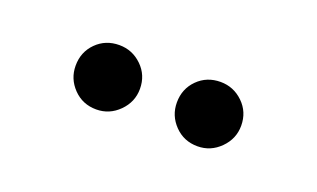

<svg xmlns="http://www.w3.org/2000/svg" viewBox="-31 -712 500 303"><g transform="rotate(20 219.0 -561.0)"><path d="M188 -561Q188 -539 172 -523Q156 -507 134 -507Q111 -507 95.5 -523Q80 -539 80 -561Q80 -584 95.5 -599.5Q111 -615 134 -615Q156 -615 172 -599.5Q188 -584 188 -561ZM358 -561Q358 -539 342 -523Q326 -507 304 -507Q281 -507 265.5 -523Q250 -539 250 -561Q250 -584 265.5 -599.5Q281 -615 304 -615Q326 -615 342 -599.5Q358 -584 358 -561Z"/></g></svg>

Font: Goli Light
Style: Regular
Weight: 300
Designer: jaikishan Patel
Foundry: MagicType
Version: Version 1.000